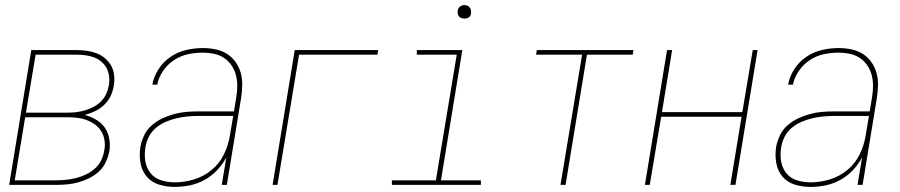

<svg xmlns="http://www.w3.org/2000/svg" viewBox="-20 -727 3540 755"><path d="M16 0 103 -530H282Q303 -530 323 -527Q343 -524 361 -517Q379 -510 394 -497Q409 -484 418 -467Q427 -450 429 -429.5Q431 -409 427 -388Q424 -368 414.5 -348.5Q405 -329 389 -314Q373 -299 353 -289.5Q333 -280 313 -275Q336 -269 357 -257Q378 -245 391.5 -226Q405 -207 409.5 -182Q414 -157 410 -132Q406 -111 396 -89.5Q386 -68 369 -52.5Q352 -37 331 -26.5Q310 -16 288 -10Q266 -4 244.5 -2Q223 0 201 0ZM82 -284H246Q263 -284 280 -286Q297 -288 314 -293Q331 -298 347.5 -306.5Q364 -315 377 -328Q390 -341 397.5 -357.5Q405 -374 408 -391Q411 -409 409 -426.5Q407 -444 399.5 -458.5Q392 -473 379 -484Q366 -495 350.5 -501Q335 -507 317.5 -509.5Q300 -512 282 -512H120ZM38 -18H201Q221 -18 240.5 -20Q260 -22 279.5 -27Q299 -32 318 -41Q337 -50 353 -64Q369 -78 378 -97Q387 -116 390 -135Q394 -155 391 -175Q388 -195 378 -211Q368 -227 352.5 -238Q337 -249 319 -255.5Q301 -262 281 -264Q261 -266 241 -266H79Z M667 8Q635 8 605.5 -1Q576 -10 557 -32.5Q538 -55 532.5 -86Q527 -117 532 -149Q536 -172 547 -195Q558 -218 577 -234.5Q596 -251 618.5 -261.5Q641 -272 665 -278.5Q689 -285 712.5 -287Q736 -289 759 -289H900L909 -344Q913 -367 913 -389.5Q913 -412 907.5 -432.5Q902 -453 890 -470.5Q878 -488 860.5 -499.5Q843 -511 821.5 -515.5Q800 -520 777 -520Q749 -520 720 -514Q691 -508 665 -491Q639 -474 621.5 -448.5Q604 -423 598 -394H579Q585 -427 604 -456Q623 -485 651.5 -504Q680 -523 712.5 -530.5Q745 -538 777 -538Q803 -538 827.5 -533Q852 -528 872 -515.5Q892 -503 906 -483.5Q920 -464 926.5 -441Q933 -418 932.5 -392.5Q932 -367 928 -341L872 0H852L870 -108Q855 -80 833 -57Q811 -34 783.5 -19Q756 -4 726 2Q696 8 667 8ZM668 -10Q705 -10 743 -21.5Q781 -33 812 -58.5Q843 -84 860.5 -120Q878 -156 884 -194L897 -271H759Q738 -271 717 -269Q696 -267 674.5 -262Q653 -257 632 -248Q611 -239 593.5 -224.5Q576 -210 565.5 -189.5Q555 -169 552 -148Q547 -120 551.5 -93Q556 -66 572 -46Q588 -26 614 -18Q640 -10 668 -10Z M1052 0 1139 -530H1467L1464 -512H1156L1071 0Z M1521 0V-18H1694L1776 -512H1619V-530H1798L1714 -18H1871V0ZM1806 -654Q1800 -654 1794 -656Q1788 -658 1784.5 -663Q1781 -668 1780 -674Q1779 -680 1780 -686Q1781 -691 1783.5 -695Q1786 -699 1789.5 -701.5Q1793 -704 1797.5 -705.5Q1802 -707 1806 -707Q1813 -707 1818.5 -704.5Q1824 -702 1827.5 -697Q1831 -692 1832 -686Q1833 -680 1832 -674Q1832 -669 1829.5 -665Q1827 -661 1823 -658.5Q1819 -656 1815 -655Q1811 -654 1806 -654Z M2184 0 2269 -512H2088L2091 -530H2471L2468 -512H2288L2204 0Z M2516 0 2603 -530H2623L2583 -286H2899L2940 -530H2959L2872 0H2852L2896 -268H2580L2535 0Z M3167 8Q3135 8 3105.5 -1Q3076 -10 3057 -32.5Q3038 -55 3032.5 -86Q3027 -117 3032 -149Q3036 -172 3047 -195Q3058 -218 3077 -234.5Q3096 -251 3118.5 -261.5Q3141 -272 3165 -278.5Q3189 -285 3212.5 -287Q3236 -289 3259 -289H3400L3409 -344Q3413 -367 3413 -389.5Q3413 -412 3407.5 -432.5Q3402 -453 3390 -470.5Q3378 -488 3360.5 -499.5Q3343 -511 3321.5 -515.5Q3300 -520 3277 -520Q3249 -520 3220 -514Q3191 -508 3165 -491Q3139 -474 3121.5 -448.5Q3104 -423 3098 -394H3079Q3085 -427 3104 -456Q3123 -485 3151.5 -504Q3180 -523 3212.5 -530.5Q3245 -538 3277 -538Q3303 -538 3327.5 -533Q3352 -528 3372 -515.5Q3392 -503 3406 -483.5Q3420 -464 3426.5 -441Q3433 -418 3432.5 -392.5Q3432 -367 3428 -341L3372 0H3352L3370 -108Q3355 -80 3333 -57Q3311 -34 3283.5 -19Q3256 -4 3226 2Q3196 8 3167 8ZM3168 -10Q3205 -10 3243 -21.5Q3281 -33 3312 -58.5Q3343 -84 3360.5 -120Q3378 -156 3384 -194L3397 -271H3259Q3238 -271 3217 -269Q3196 -267 3174.5 -262Q3153 -257 3132 -248Q3111 -239 3093.5 -224.5Q3076 -210 3065.5 -189.5Q3055 -169 3052 -148Q3047 -120 3051.5 -93Q3056 -66 3072 -46Q3088 -26 3114 -18Q3140 -10 3168 -10Z"/></svg>

Font: Iosevka Curly Thin Oblique
Style: Regular
Weight: 100
Italic angle: -9°
Monospace: yes
Designer: Belleve Invis
Foundry: Belleve Invis
Version: Version 11.1.0; ttfautohint (v1.8.3)